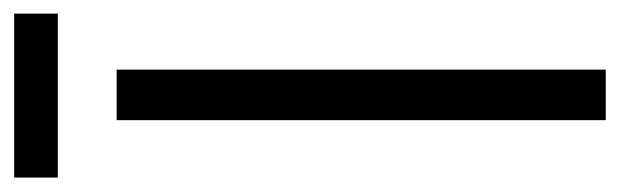

<svg xmlns="http://www.w3.org/2000/svg" viewBox="-337 -553 875 271"><g transform="rotate(-90 100.5 -417.5)"><path d="M66.4 -690.4H137.7V0H66.4ZM-14.6 -835H216.8V-773.4H-14.6Z"/></g></svg>

Font: Dinish Condensed
Style: Regular
Weight: 400
Width: 3
Designer: Bert Driehuis
Foundry: Playbeing
Version: Version 3.006; git-39231f3c-release